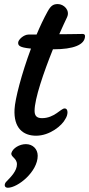

<svg xmlns="http://www.w3.org/2000/svg" viewBox="-20 -656 434 935"><path d="M50.8 -124C45.9 -32.7 92.3 4.9 155.8 4.9C222.2 4.9 282.7 -44.4 298.8 -77.6C311 -95.7 314.5 -127.9 294.4 -127.9C276.4 -127.9 244.6 -80.6 184.6 -80.6C157.2 -80.6 148.4 -93.8 148.4 -116.7C148.4 -174.8 192.4 -303.2 237.8 -416H241.7C335.4 -416 394 -437 394 -480.5C394 -486.3 390.6 -490.7 382.3 -490.7C339.4 -490.7 342.3 -489.3 280.3 -489.3H268.6C282.7 -521.5 295.9 -549.8 306.6 -572.3C322.3 -606.4 290.5 -636.2 261.7 -636.2C238.3 -636.2 227.1 -627.4 211.9 -600.1C192.9 -565.9 174.8 -527.3 158.2 -487.8H119.6C95.2 -487.8 68.4 -462.4 68.4 -448.2C68.4 -435.5 71.8 -424.8 130.9 -419.4C85 -296.4 53.2 -173.3 50.8 -124ZM35.6 88.9C30.8 108.4 62.5 113.3 62.5 144C62.5 175.8 34.2 204.6 12.7 226.6C-1 238.8 -1 258.3 18.1 258.3C66.9 258.3 163.6 180.2 163.6 102.5C163.6 69.3 139.2 45.9 106 45.9C75.2 45.9 42.5 65.4 35.6 88.9Z"/></svg>

Font: Courgette
Style: Regular
Weight: 400
Designer: Karolina Lach
Foundry: Karolina Lach
Version: Version 1.002